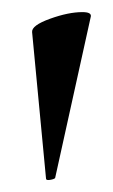

<svg xmlns="http://www.w3.org/2000/svg" viewBox="-20 -660 187 317"><path d="M116 -640Q131 -640 130 -633L71 -366Q69 -364 62.5 -363Q56 -362 56 -365L33 -607Q32 -618 62.5 -629Q93 -640 116 -640Z"/></svg>

Font: Cormorant Garamond SemiBold
Style: Regular
Weight: 600
Designer: Christian Thalmann (Catharsis Fonts)
Foundry: Catharsis Fonts
Version: Version 4.000